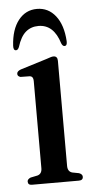

<svg xmlns="http://www.w3.org/2000/svg" viewBox="-48 -642 325 673"><g transform="rotate(-5 114.5 -306.0)"><path d="M165.5 -425V-55Q165.5 -35 181.5 -30.5L205 -26Q217 -21.5 217 -12.5Q217 0 202 0H37Q23 0 23 -12.5Q23 -20.5 34.5 -25.5L59 -30.5Q75 -35 75 -55V-362Q75 -377.5 63.5 -379.5L30 -380Q19.5 -383 19.5 -391.5Q19.5 -401 33.5 -406L125.5 -434.5Q134.5 -437.5 140.5 -439.5Q146.5 -441.5 151 -441.5Q165.5 -441.5 165.5 -425ZM107.9 -552.5Q81.7 -552.5 63.2 -536.8Q44.7 -521 33.6 -485Q29.3 -474.5 22.8 -474.5Q12.9 -474.5 13.8 -491Q17.2 -548 42.6 -580.2Q68 -612.5 107.9 -612.5Q147.9 -612.5 173.3 -580.2Q198.7 -548 202.1 -491Q203 -474.5 193.1 -474.5Q186.6 -474.5 182.3 -485Q161.7 -552.5 107.9 -552.5Z"/></g></svg>

Font: Fraunces 144pt Soft
Style: Regular
Weight: 400
Version: Version 1.000;[0bf87f6ff]